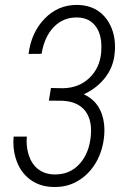

<svg xmlns="http://www.w3.org/2000/svg" viewBox="-20 -741 517 771"><path d="M184.6 -387.7 232.4 -386.7Q296.4 -387.7 338.4 -427.5Q380.4 -467.3 386.2 -529.3Q387.2 -541.5 387.2 -552.7Q387.2 -601.6 366.7 -631.8Q341.3 -669.9 290 -670.9Q288.6 -670.9 287.1 -670.9Q233.4 -670.9 196.3 -632.8Q158.2 -593.8 147 -524.9L94.7 -524.4Q105.5 -611.3 160.2 -667Q212.9 -721.2 288.1 -721.2Q290.5 -721.2 293.5 -721.2Q368.2 -718.8 408.2 -664.1Q441.4 -618.2 441.9 -553.7Q441.9 -541 440.4 -527.3Q436 -473.6 403.1 -430.4Q370.1 -387.2 316.4 -362.3Q361.8 -341.8 382.3 -298.8Q399.4 -263.2 399.4 -217.3Q399.4 -207.5 398.4 -197.3Q393.6 -138.2 366.2 -89.8Q337.9 -41 293 -14.6Q251 10.3 200.7 9.8Q196.8 9.8 193.4 9.8Q142.1 8.8 104.2 -17.8Q66.4 -44.4 48.3 -90.3Q33.7 -127.4 33.7 -170.9Q33.7 -181.6 34.7 -192.4H87.9Q86.9 -183.1 86.9 -174.3Q86.9 -143.6 96.2 -116.2Q107.9 -81.1 133.8 -61.3Q159.7 -41.5 196.8 -40.5Q199.7 -40.5 202.1 -40.5Q259.8 -40.5 297.9 -81.1Q337.9 -123.5 344.7 -195.3Q345.7 -206.5 345.7 -216.8Q345.7 -265.6 321.3 -296.9Q291 -334 230 -336.4L176.3 -336.9Z"/></svg>

Font: MAUL Condensed Light Italic
Style: Light Italic
Weight: 300
Italic angle: -12°
Designer: MAUL
Version: Version 1.0; 2020; ttfautohint (v1.8.3)